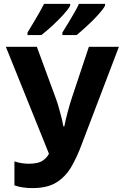

<svg xmlns="http://www.w3.org/2000/svg" viewBox="-20 -954 640 985"><path d="M146 11Q124 11 100.5 8Q77 5 54 -3V-126Q75 -119 94 -116.5Q113 -114 130 -114Q152 -114 174 -119Q196 -124 215.5 -143.5Q235 -163 249 -206L251 -116L10 -714H169L265 -453Q273 -432 280.5 -406Q288 -380 294.5 -354.5Q301 -329 305 -306H310Q317 -341 327.5 -380.5Q338 -420 349 -453L436 -714H590L399 -213Q375 -148 345.5 -97.5Q316 -47 269.5 -18Q223 11 146 11ZM300 -787Q316 -812 332 -839Q348 -866 362.5 -891Q377 -916 385 -934H519V-925Q509 -906 483 -877.5Q457 -849 426.5 -821Q396 -793 373 -774H300ZM121 -787Q137 -813 153 -840Q169 -867 183 -891.5Q197 -916 206 -934H340V-925Q330 -906 304.5 -878Q279 -850 248.5 -822Q218 -794 192 -774H121Z"/></svg>

Font: Noto Sans Mono
Style: Bold
Weight: 700
Designer: Monotype Design Team
Foundry: Monotype Imaging Inc.
Version: Version 2.014